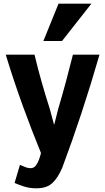

<svg xmlns="http://www.w3.org/2000/svg" viewBox="-20 -832 570 1040"><path d="M316 -610 475 -812H297L215 -610ZM519 -536H375Q356 -460 336.5 -387.5Q317 -315 295 -241Q288 -215 282 -189.5Q276 -164 273 -156Q269 -169 263.5 -191Q258 -213 250 -241Q226 -316 205 -390Q184 -464 167 -536H11Q55 -392 103.5 -258.5Q152 -125 202 -3Q198 14 191 33Q184 52 173.5 65.5Q163 79 145 79Q134 79 121 74.5Q108 70 88 61L59 159Q79 168 109.5 178Q140 188 177 188Q232 188 262.5 160.5Q293 133 317 77Q371 -67 421 -218.5Q471 -370 519 -536Z"/></svg>

Font: Repo Bold
Style: Bold
Weight: 700
Designer: Stefan Peev
Foundry: Context Ltd
Version: Version 1.502